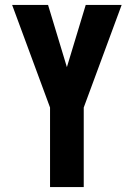

<svg xmlns="http://www.w3.org/2000/svg" viewBox="-20 -755 540 775"><path d="M182 0V-321L29 -735H174L250 -484L326 -735H471L318 -321V0Z"/></svg>

Font: Iosevka Heavy
Style: Regular
Weight: 900
Monospace: yes
Designer: Belleve Invis
Foundry: Belleve Invis
Version: Version 32.5.0; ttfautohint (v1.8.4)